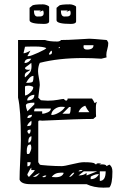

<svg xmlns="http://www.w3.org/2000/svg" viewBox="-20 -838 558 883"><path d="M378 9H120Q77 9 70 -12Q70 -42 73 -103Q76 -164 76 -194Q76 -334 63 -389V-654H187Q206 -647 243 -647Q255 -647 261 -654Q291 -654 339 -657Q387 -660 391 -660Q404 -660 470 -654Q474 -652 478 -641Q478 -627 473.5 -612Q469 -597 469 -585Q469 -584 469.5 -580Q470 -576 470 -574L446 -568Q404 -571 361 -571Q250 -571 163 -549Q155 -532 155 -510Q155 -500 159 -479Q163 -458 163 -447Q158 -406 156 -389L168 -377L182 -376Q196 -375 200 -375Q225 -375 246.5 -379Q268 -383 273 -383Q280 -376 282 -376H281Q282 -375 283 -375Q291 -375 291 -385H403Q411 -374 415 -364L427 -370Q421 -364 421 -344Q421 -307 422 -302L409 -291Q340 -291 174 -283Q173 -283 169.5 -283.5Q166 -284 164 -284Q156 -284 156 -278V-92L163 -81Q164 -79 200.5 -76.5Q237 -74 264 -74Q276 -74 312.5 -83Q349 -92 365 -92Q409 -92 415 -86L422 -81Q423 -87 433 -87Q434 -87 438 -86.5Q442 -86 446 -86L435 -81L438 -82Q440 -82 443 -82Q446 -82 449 -82Q466 -82 469 -76Q469 -75 470 -74Q471 -74 476.5 -77.5Q482 -81 483 -81Q497 -72 497 -49Q497 9 483 24Q481 24 469 24.5Q457 25 456 25Q411 25 378 9ZM439 -50V-6Q466 -6 466 -50ZM427 -37Q422 -37 409.5 -32Q397 -27 397 -24V-14Q422 -14 435 -37ZM106 -35Q106 -31 113 -24Q140 -51 140 -56H124V-67Q120 -65 106 -37ZM163 -43Q146 -36 131 -24Q143 -24 148.5 -27.5Q154 -31 163 -43ZM190 -31Q181 -31 174 -24Q175 -24 177.5 -23.5Q180 -23 181 -23Q190 -23 193 -31ZM261 -44Q231 -44 218 -24Q219 -24 226.5 -23.5Q234 -23 236 -23Q267 -23 273 -43L268 -44Q262 -44 261 -44ZM319 -44Q313 -44 298 -24Q309 -24 322 -43Q320 -44 319 -44ZM365 -50 341 -31Q366 -31 378 -43V-31L427 -50ZM354 -56Q344 -56 341 -50Q357 -50 360 -56ZM106 -92V-73Q121 -73 121 -92ZM117 -173Q103 -173 103 -142L104 -130H113Q115 -130 119.5 -140.5Q124 -151 124 -156Q124 -174 118 -174ZM125 -211Q110 -211 110 -182Q125 -182 125 -211ZM106 -234Q106 -229 113 -222Q121 -225 121 -242Q106 -242 106 -234ZM124 -283Q105 -267 105 -258Q117 -258 121 -261.5Q125 -265 125 -276ZM127 -310Q106 -310 106 -295Q127 -295 127 -310ZM174 -326V-315Q186 -315 200 -321.5Q214 -328 214 -339H144Q137 -339 137 -326ZM265 -347Q247 -348 231.5 -336.5Q216 -325 216 -309Q232 -309 251.5 -320.5Q271 -332 279 -346Q278 -346 272 -346.5Q266 -347 265 -347ZM298 -346 267 -315H298Q305 -315 305 -346ZM372 -352Q350 -345 341 -322H391Q380 -335 372 -352ZM99 -353Q99 -345 106 -326L138 -358V-366Q99 -366 99 -353ZM138 -402Q126 -402 115.5 -394.5Q105 -387 105 -376Q138 -376 138 -402ZM113 -444Q95 -444 95 -439V-399Q105 -399 119 -412Q133 -425 133 -437Q133 -439 125.5 -441.5Q118 -444 113 -444ZM134 -489Q117 -489 100 -457Q125 -457 129.5 -461.5Q134 -466 134 -489ZM120 -518Q116 -513 105 -507.5Q94 -502 94 -491Q94 -490 94 -486L95 -482Q112 -496 118.5 -506Q125 -516 125 -534Q125 -535 124.5 -541.5Q124 -548 124 -549Q121 -546 113.5 -540.5Q106 -535 100.5 -531Q95 -527 95 -525Q95 -517 111 -517Q113 -517 116 -517.5Q119 -518 120 -518ZM120 -568Q93 -568 93 -548Q112 -548 124 -568ZM120 -605 106 -580H113Q121 -580 156.5 -596Q192 -612 193 -617Q177 -624 143 -624Q95 -624 95 -623L88 -593Q98 -593 120 -605ZM218 -605Q214 -604 211 -600Q208 -596 206 -592L205 -589Q205 -587 208 -587Q219 -587 219 -598ZM365 -630Q364 -627 364 -623Q364 -610 380 -610Q410 -610 410 -630ZM255 -623 248 -617H255ZM116 -802 128 -812Q134 -818 178 -818Q186 -818 196 -814Q206 -810 206 -806V-740Q206 -728 182 -728Q116 -728 116 -745ZM136 -790Q136 -762 152 -762Q163 -762 168 -762.5Q173 -763 177 -766.5Q181 -770 181 -778Q181 -784 178 -790Q164 -784 161 -784L168 -790ZM240 -802 252 -812Q258 -818 302 -818Q310 -818 320 -814Q330 -810 330 -806V-740Q330 -728 306 -728Q240 -728 240 -745ZM260 -790Q260 -762 276 -762Q287 -762 292 -762.5Q297 -763 301 -766.5Q305 -770 305 -778Q305 -784 302 -790Q288 -784 285 -784L292 -790Z"/></svg>

Font: CabinSketch
Style: Regular
Weight: 400
Designer: Pablo Impallari
Foundry: Pablo Impallari. www.impallari.com Igino Marini. www.ikern.com
Version: Version 1.002